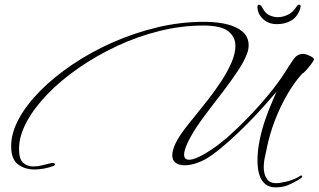

<svg xmlns="http://www.w3.org/2000/svg" viewBox="-20 -700 1372 827"><path d="M1167 107Q1140 107 1124 94Q1108 81 1100.5 62Q1093 43 1091 23.5Q1089 4 1089 -8Q1089 -51 1098.5 -97Q1108 -143 1123.5 -187.5Q1139 -232 1155 -268Q1159 -277 1163 -286.5Q1167 -296 1171 -305Q1150 -280 1118 -244Q1086 -208 1048 -169.5Q1010 -131 970 -95Q930 -59 894 -33Q864 -11 832.5 0.5Q801 12 775 12Q752 12 737 1.5Q722 -9 722 -31Q722 -51 735 -80Q748 -109 779 -149Q794 -169 820 -200.5Q846 -232 876 -270.5Q906 -309 933 -350Q960 -391 977 -430.5Q994 -470 994 -503Q994 -541 963 -565.5Q932 -590 855 -590Q762 -590 667 -566.5Q572 -543 483.5 -501.5Q395 -460 318.5 -407Q242 -354 184.5 -294.5Q127 -235 94.5 -174.5Q62 -114 62 -59Q62 -14 80 1.5Q98 17 124 17Q142 17 162 12Q182 7 198 3Q200 2 205 2Q217 2 217 8Q217 12 210 15Q191 22 170 26Q149 30 129 30Q87 30 57.5 8Q28 -14 28 -71Q28 -127 61 -188Q94 -249 153.5 -309Q213 -369 292.5 -422.5Q372 -476 464.5 -517Q557 -558 657 -582Q757 -606 857 -606Q949 -606 1000 -580Q1051 -554 1051 -506Q1051 -487 1044 -469Q1032 -436 1004 -394Q976 -352 942 -307.5Q908 -263 877 -222.5Q846 -182 827 -153Q799 -110 786 -80.5Q773 -51 773 -34Q773 -12 795 -12Q818 -12 862 -37.5Q906 -63 958 -107Q973 -120 1002 -147.5Q1031 -175 1067 -213Q1103 -251 1139.5 -295.5Q1176 -340 1206 -386Q1229 -423 1245 -445.5Q1261 -468 1286 -468Q1293 -468 1305 -463.5Q1317 -459 1326 -453Q1335 -447 1331 -440Q1326 -431 1316 -418Q1306 -405 1296.5 -395Q1287 -385 1282 -383Q1248 -346 1217.5 -293.5Q1187 -241 1164 -181Q1141 -121 1129 -61Q1127 -49 1121.5 -25.5Q1116 -2 1116 22Q1116 50 1130 71.5Q1144 93 1184 88Q1216 83 1237.5 75Q1259 67 1269 60Q1274 56 1278 56Q1282 56 1282 59Q1282 65 1268 73Q1244 88 1220.5 97.5Q1197 107 1167 107ZM1173 -596Q1136 -596 1112.5 -618.5Q1089 -641 1089 -670Q1089 -680 1094 -680Q1096 -680 1101 -678Q1106 -676 1110 -667Q1122 -643 1140 -634.5Q1158 -626 1177 -626Q1197 -626 1219 -636Q1241 -646 1257 -671Q1263 -680 1268 -680Q1275 -680 1275 -673Q1275 -670 1273 -662Q1261 -627 1234.5 -611.5Q1208 -596 1173 -596Z"/></svg>

Font: WindSong
Style: Regular
Weight: 400
Designer: Robert E. Leuschke
Foundry: Robert E. Leuschke
Version: Version 1.010; ttfautohint (v1.8.3)